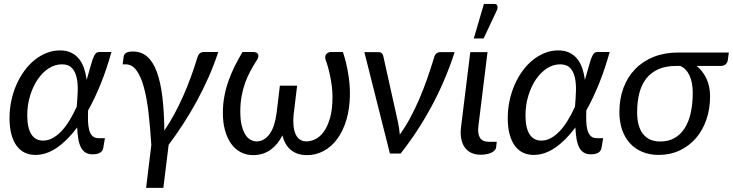

<svg xmlns="http://www.w3.org/2000/svg" viewBox="-20 -766 3656 958"><path d="M195.5 -64.5Q219.5 -64.5 242.2 -76.8Q265 -89 286 -111Q307 -133 326.2 -164.2Q345.5 -195.5 363 -234Q366.5 -274.5 367.8 -312.5Q369 -350.5 362.2 -380Q355.5 -409.5 338.5 -427.2Q321.5 -445 289 -445Q254 -445 222.5 -424.5Q191 -404 167.5 -369Q144 -334 130 -287.8Q116 -241.5 116 -190.5Q116 -128 136.2 -96.2Q156.5 -64.5 195.5 -64.5ZM536 -506.5Q513 -423.5 483.5 -350Q454 -276.5 419.5 -215Q418.5 -186 419.2 -160.8Q420 -135.5 425.2 -116.8Q430.5 -98 441.5 -87.2Q452.5 -76.5 473 -76.5H503.5L495 -27Q494 -21.5 491 -16Q488 -10.5 482 -6Q476 -1.5 466.2 1.2Q456.5 4 442 4Q421 4 406.8 -4.8Q392.5 -13.5 383.8 -30.5Q375 -47.5 370.8 -72.5Q366.5 -97.5 365 -130Q316.5 -65 264 -29Q211.5 7 157 7Q127.5 7 103.8 -4.2Q80 -15.5 63 -38.5Q46 -61.5 36.8 -96Q27.5 -130.5 27.5 -177Q27.5 -221.5 36.5 -263.8Q45.5 -306 62 -343.5Q78.5 -381 101.5 -412.5Q124.5 -444 152.5 -466.5Q180.5 -489 212.5 -501.8Q244.5 -514.5 279 -514.5Q312 -514.5 335.5 -503Q359 -491.5 374.8 -471.5Q390.5 -451.5 399.5 -424.8Q408.5 -398 412.5 -367.5Q416 -379 419.2 -391Q422.5 -403 426 -415Q434 -445 440 -463Q446 -481 451.5 -490.8Q457 -500.5 462.5 -503.5Q468 -506.5 475.5 -506.5Z M1069 -506.5Q1048 -442.5 1020.8 -381Q993.5 -319.5 961.8 -261.2Q930 -203 894.5 -148.2Q859 -93.5 821.5 -43.5L795 171.5H709L735 -42.5Q729.5 -131.5 720.8 -205.8Q712 -280 697.2 -333Q682.5 -386 660.5 -415.5Q638.5 -445 606.5 -445H592L596 -476.5Q596.5 -484 598.8 -490Q601 -496 606.2 -500.2Q611.5 -504.5 620.5 -506.8Q629.5 -509 643.5 -509Q685.5 -509 714.8 -483.2Q744 -457.5 762.5 -407.2Q781 -357 790 -283.5Q799 -210 800 -114.5Q826.5 -153.5 850 -197Q873.5 -240.5 894 -286.8Q914.5 -333 932 -380.8Q949.5 -428.5 964 -476Q969 -493.5 977.2 -500Q985.5 -506.5 997.5 -506.5Z M1691 -506.5Q1698.5 -484 1705 -458.2Q1711.5 -432.5 1716.2 -405.8Q1721 -379 1723.5 -352Q1726 -325 1726 -300Q1726 -228 1709.2 -170.8Q1692.5 -113.5 1663.5 -73.8Q1634.5 -34 1595.5 -13Q1556.5 8 1512.5 8Q1485.5 8 1464.8 0.8Q1444 -6.5 1429 -19.8Q1414 -33 1404 -51Q1394 -69 1389 -90.5Q1378.5 -69 1364 -51Q1349.5 -33 1331.5 -19.8Q1313.5 -6.5 1291.2 0.8Q1269 8 1242.5 8Q1208.5 8 1180.8 -6.8Q1153 -21.5 1133.2 -49Q1113.5 -76.5 1102.8 -115.5Q1092 -154.5 1092 -202.5Q1092 -246 1099.5 -285.8Q1107 -325.5 1120.2 -362.8Q1133.5 -400 1151.2 -435.8Q1169 -471.5 1190 -506.5H1245.5Q1251.5 -506.5 1257.5 -504.2Q1263.5 -502 1266.8 -497Q1270 -492 1269.2 -484Q1268.5 -476 1261 -465Q1244.5 -439.5 1229.5 -411.8Q1214.5 -384 1203.2 -353Q1192 -322 1185.5 -286.2Q1179 -250.5 1179 -209Q1179 -166.5 1186.5 -138Q1194 -109.5 1205.5 -92.2Q1217 -75 1231.5 -67.8Q1246 -60.5 1260 -60.5Q1280.5 -60.5 1297.2 -70.8Q1314 -81 1326.8 -99.5Q1339.5 -118 1347.8 -144.2Q1356 -170.5 1360 -202L1376.5 -338.5H1462.5L1445 -193.5Q1442 -163.5 1444.5 -139Q1447 -114.5 1454.8 -97Q1462.5 -79.5 1476.2 -70Q1490 -60.5 1510 -60.5Q1529.5 -60.5 1552.2 -71Q1575 -81.5 1594.2 -107Q1613.5 -132.5 1626.2 -175.5Q1639 -218.5 1639 -283.5Q1639 -308 1635.8 -334.5Q1632.5 -361 1627.5 -385.5Q1622.5 -410 1616.5 -431.2Q1610.5 -452.5 1604.5 -467.5Q1601.5 -478 1603.2 -485.5Q1605 -493 1609.2 -497.5Q1613.5 -502 1619.2 -504.2Q1625 -506.5 1630 -506.5Z M2248.5 -506Q2202 -362.5 2133.2 -235.2Q2064.5 -108 1979 0H1925.5L1798 -506H1868Q1878 -506 1884.2 -500.8Q1890.5 -495.5 1892 -488L1965.5 -157.5Q1969 -141.5 1971.2 -126Q1973.5 -110.5 1975 -94.5Q2003.5 -134.5 2027.8 -179.8Q2052 -225 2073 -274Q2094 -323 2112 -374.8Q2130 -426.5 2146 -479Q2150 -494 2158.2 -500Q2166.5 -506 2175.5 -506Z M2326.5 -506H2412.5L2367 -137Q2362.5 -98.5 2374.8 -78.5Q2387 -58.5 2420 -58.5H2458.5L2455.5 -31.5Q2454.5 -22.5 2447.8 -15.5Q2441 -8.5 2430.8 -3.8Q2420.5 1 2407 3.5Q2393.5 6 2379 6Q2350.5 6 2330.2 -4Q2310 -14 2297.8 -32.2Q2285.5 -50.5 2281 -76Q2276.5 -101.5 2280.5 -132.5ZM2344 -574 2394.5 -746.5H2445.5Q2458 -746.5 2461.5 -737.8Q2465 -729 2459 -714.5L2393 -574Z M2681.5 -64.5Q2705.5 -64.5 2728.2 -76.8Q2751 -89 2772 -111Q2793 -133 2812.2 -164.2Q2831.5 -195.5 2849 -234Q2852.5 -274.5 2853.8 -312.5Q2855 -350.5 2848.2 -380Q2841.5 -409.5 2824.5 -427.2Q2807.5 -445 2775 -445Q2740 -445 2708.5 -424.5Q2677 -404 2653.5 -369Q2630 -334 2616 -287.8Q2602 -241.5 2602 -190.5Q2602 -128 2622.2 -96.2Q2642.5 -64.5 2681.5 -64.5ZM3022 -506.5Q2999 -423.5 2969.5 -350Q2940 -276.5 2905.5 -215Q2904.5 -186 2905.2 -160.8Q2906 -135.5 2911.2 -116.8Q2916.5 -98 2927.5 -87.2Q2938.5 -76.5 2959 -76.5H2989.5L2981 -27Q2980 -21.5 2977 -16Q2974 -10.5 2968 -6Q2962 -1.5 2952.2 1.2Q2942.5 4 2928 4Q2907 4 2892.8 -4.8Q2878.5 -13.5 2869.8 -30.5Q2861 -47.5 2856.8 -72.5Q2852.5 -97.5 2851 -130Q2802.5 -65 2750 -29Q2697.5 7 2643 7Q2613.5 7 2589.8 -4.2Q2566 -15.5 2549 -38.5Q2532 -61.5 2522.8 -96Q2513.5 -130.5 2513.5 -177Q2513.5 -221.5 2522.5 -263.8Q2531.5 -306 2548 -343.5Q2564.5 -381 2587.5 -412.5Q2610.5 -444 2638.5 -466.5Q2666.5 -489 2698.5 -501.8Q2730.5 -514.5 2765 -514.5Q2798 -514.5 2821.5 -503Q2845 -491.5 2860.8 -471.5Q2876.5 -451.5 2885.5 -424.8Q2894.5 -398 2898.5 -367.5Q2902 -379 2905.2 -391Q2908.5 -403 2912 -415Q2920 -445 2926 -463Q2932 -481 2937.5 -490.8Q2943 -500.5 2948.5 -503.5Q2954 -506.5 2961.5 -506.5Z M3353.5 -437Q3302.5 -437 3265.8 -421Q3229 -405 3205.2 -375Q3181.5 -345 3170.2 -302Q3159 -259 3159 -205.5Q3159 -135.5 3188.2 -97.8Q3217.5 -60 3274.5 -60Q3314.5 -60 3344.8 -76.8Q3375 -93.5 3395.5 -125Q3416 -156.5 3426.2 -201.5Q3436.5 -246.5 3436.5 -303Q3436.5 -326.5 3432.8 -348.2Q3429 -370 3421 -387.8Q3413 -405.5 3401.2 -418.2Q3389.5 -431 3373.5 -437ZM3616.5 -504 3611.5 -466.5Q3610 -454 3601.2 -445.5Q3592.5 -437 3574 -437H3456Q3487 -412 3505 -373.5Q3523 -335 3523 -285.5Q3523 -222.5 3504.5 -169Q3486 -115.5 3452.2 -76.5Q3418.5 -37.5 3371.2 -15.2Q3324 7 3267 7Q3222 7 3185.5 -8Q3149 -23 3123.5 -50.8Q3098 -78.5 3084.2 -118.2Q3070.5 -158 3070.5 -207.5Q3070.5 -273.5 3091 -328Q3111.5 -382.5 3149.8 -421.8Q3188 -461 3242.2 -482.5Q3296.5 -504 3364 -504Z"/></svg>

Font: Lato 2
Style: Italic
Weight: 400
Italic angle: -7°
Designer: Lukasz Dziedzic with Adam Twardoch and Botio Nikoltchev
Foundry: tyPoland Lukasz Dziedzic
Version: Version 2.015; 2015-08-06; http://www.latofonts.com/